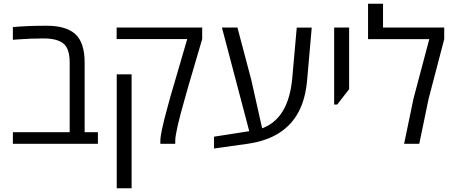

<svg xmlns="http://www.w3.org/2000/svg" viewBox="-20 -779 2456 1040"><path d="M438.5 -439.5V-63H510.3V0H49.8V-63H357.4V-440.4Q357.4 -515.6 323.5 -543.2Q289.6 -570.8 216.3 -570.8Q143.1 -570.8 74.7 -565.4L49.8 -563.5V-632.3Q127.9 -639.6 232.9 -639.6Q337.9 -639.6 388.2 -594Q438.5 -548.3 438.5 -439.5Z M692.9 240.7H612.3V-376.5H692.9ZM929.2 -16.6V0H848.6V-16.6Q848.6 -58.6 888.2 -201.2Q902.3 -255.4 924.3 -328.1L994.1 -567.4H611.8V-629.9H1075.2V-567.4L1002 -318.4Q989.3 -273.4 981 -244.1Q929.2 -63.5 929.2 -16.6Z M1266.1 -629.9 1341.3 -345.7Q1355 -283.2 1399.9 -84Q1543 -136.7 1563 -355L1587.4 -629.4H1668.5L1644.5 -355Q1636.2 -246.1 1598.1 -174.3Q1521 -27.8 1319.8 0L1139.2 25.4V-38.6L1330.1 -68.4L1182.1 -629.9Z M1790 -212.9V-629.9H1871.1V-295.9L1806.6 -212.9Z M2054.7 -629.9H2386.2V-566.9L2301.8 -244.6L2251 0H2168.9L2219.7 -244.6L2305.2 -566.9H1973.6V-758.8H2054.7Z"/></svg>

Font: OpenSansHebrew-Regular
Style: Regular
Weight: 400
Foundry: Ascender Corporation, Yanek Iontef
Version: Version 2.001;PS 002.001;hotconv 1.0.70;makeotf.lib2.5.58329